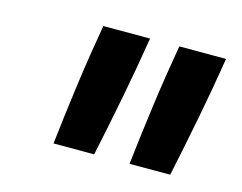

<svg xmlns="http://www.w3.org/2000/svg" viewBox="-58 -856 615 488"><g transform="rotate(15 250.0 -611.5)"><path d="M115 -451Q124 -531 135 -611.5Q146 -692 160 -772H283Q270 -691 254.5 -611Q239 -531 222 -451ZM315 -451Q324 -531 335 -611.5Q346 -692 360 -772H483Q470 -691 454.5 -611Q439 -531 422 -451Z"/></g></svg>

Font: Iosevka Curly Oblique
Style: Bold
Weight: 700
Italic angle: -9°
Monospace: yes
Designer: Belleve Invis
Foundry: Belleve Invis
Version: Version 11.1.0; ttfautohint (v1.8.3)